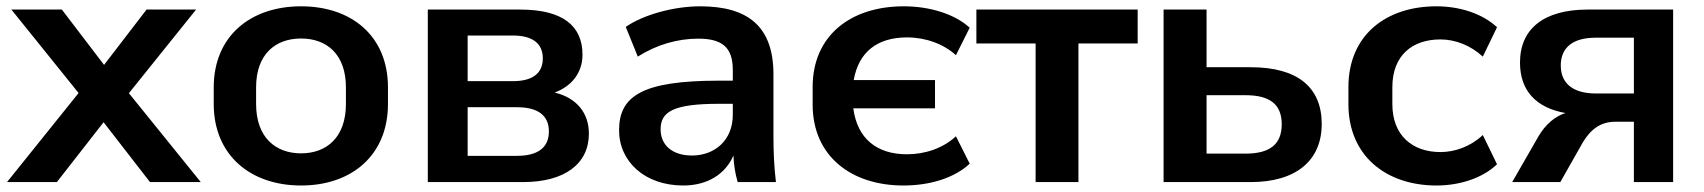

<svg xmlns="http://www.w3.org/2000/svg" viewBox="-20 -569 5325 600"><path d="M157.7 0 303.7 -187 448.7 0H607.4L382.8 -277.8L592.8 -539.1H438L305.2 -366.2L173.3 -539.1H15.6L225.6 -278.3L2 0Z M920.9 10.7C1079.1 10.7 1192.4 -84 1192.4 -244.1V-295.9C1192.4 -456.1 1079.1 -549.3 920.9 -549.3C762.7 -549.3 647.9 -456.1 647.9 -295.9V-244.1C647.9 -84 762.7 10.7 920.9 10.7ZM920.9 -89.8C841.3 -89.8 780.3 -139.2 780.3 -244.1V-295.9C780.3 -400.4 841.3 -448.7 920.9 -448.7C1000.5 -448.7 1061 -399.9 1061 -295.9V-244.1C1061 -139.6 1000.5 -89.8 920.9 -89.8Z M1614.7 0C1744.6 0 1820.3 -57.1 1820.3 -151.4C1820.3 -215.8 1782.2 -263.2 1713.4 -279.8C1767.1 -299.8 1800.3 -342.3 1800.3 -397.9C1800.3 -487.8 1739.3 -539.1 1605.5 -539.1H1316.9V0ZM1441.4 -233.9H1595.7C1660.2 -233.9 1695.3 -209 1695.3 -158.2C1695.3 -107.4 1660.2 -82 1595.7 -82H1441.4ZM1441.4 -458H1583C1644 -458 1676.3 -433.1 1676.3 -386.7C1676.3 -339.8 1644 -315.4 1583 -315.4H1441.4Z M2115.2 10.7C2191.4 10.7 2247.1 -25.4 2272 -83C2272.9 -55.7 2277.3 -27.3 2285.2 0H2404.8C2398.9 -47.9 2397 -96.2 2397 -143.6V-336.9C2397 -485.8 2317.9 -549.3 2168 -549.3C2087.4 -549.3 1991.7 -523.9 1935.5 -484.9L1973.1 -392.1C2032.2 -429.7 2097.7 -448.2 2162.1 -448.2C2236.3 -448.2 2270 -421.4 2270 -350.6V-316.9H2225.6C1987.3 -316.9 1914.6 -269 1914.6 -162.1C1914.6 -64 1995.1 10.7 2115.2 10.7ZM2142.6 -83C2081.1 -83 2044.4 -115.2 2044.4 -165C2044.4 -219.7 2083.5 -244.6 2226.6 -244.6H2270V-210C2270 -131.3 2213.9 -83 2142.6 -83Z M2803.2 10.7C2885.7 10.7 2962.9 -12.7 3010.3 -57.6L2967.3 -143.1C2927.7 -106.4 2872.1 -86.9 2814.5 -86.9C2720.2 -86.9 2659.2 -135.3 2646.5 -230.5H2901.9V-318.8H2647.9C2663.1 -405.8 2720.7 -452.1 2814.5 -452.1C2873 -452.1 2928.7 -431.6 2967.3 -396.5L3010.3 -482.4C2963.9 -524.9 2886.2 -549.3 2804.2 -549.3C2639.6 -549.3 2519.5 -459 2519.5 -296.9V-242.2C2519.5 -81.5 2639.6 10.7 2803.2 10.7Z M3350.1 0V-433.1H3535.2V-539.1H3031.2V-433.1H3216.3V0Z M3888.7 0C4030.3 0 4110.4 -67.4 4110.4 -181.6C4110.4 -296.4 4034.7 -358.9 3888.7 -358.9H3750.5V-539.1H3616.2V0ZM3750.5 -271.5H3872.1C3948.7 -271.5 3985.4 -242.7 3985.4 -180.7C3985.4 -117.7 3947.8 -88.9 3872.1 -88.9H3750.5Z M4469.2 10.7C4540.5 10.7 4612.3 -11.7 4658.2 -55.7L4613.8 -147C4575.2 -110.8 4526.4 -93.8 4481.4 -93.8C4394.5 -93.8 4331.1 -145 4331.1 -243.7V-296.4C4331.1 -396.5 4394 -445.8 4481.4 -445.8C4528.3 -445.8 4576.2 -426.8 4613.8 -392.1L4658.2 -483.9C4613.8 -525.4 4543.9 -549.3 4468.8 -549.3C4312.5 -549.3 4193.8 -460.4 4193.8 -296.4V-243.7C4193.8 -82 4311.5 10.7 4469.2 10.7Z M4856 0 4926.3 -124C4950.7 -164.6 4981.9 -188.5 5026.9 -188.5H5085.9V0H5208.5V-539.1H4941.4C4805.2 -539.1 4730 -479.5 4730 -373.5C4730 -285.2 4780.8 -231.9 4872.1 -215.8C4838.4 -205.1 4809.6 -179.7 4788.1 -143.6L4705.6 0ZM4966.8 -276.9C4896 -276.9 4857.4 -308.1 4857.4 -364.3C4857.4 -420.4 4895 -451.2 4966.8 -451.2H5085.9V-276.9Z"/></svg>

Font: Winston SemiBold
Style: Regular
Weight: 600
Designer: Vernon Adams, Kim Jin-seong, David Berlow, Cristiano Sobral
Foundry: The Winston Project Authors
Version: Version 3.004